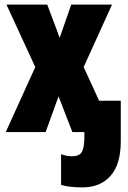

<svg xmlns="http://www.w3.org/2000/svg" viewBox="-20 -573 556 833"><path d="M245 229V96Q269 105 292 105Q326 105 336 84.5Q346 64 346 25V0H294L234 -155L178 0H5L133 -282L8 -553H185L239 -409L289 -553H466L343 -282L410 -136H504V40Q504 140 459.5 190Q415 240 338 240Q278 240 245 229Z"/></svg>

Font: Noto Sans UI CondBlack
Style: Regular
Weight: 900
Width: 3
Designer: Monotype Design Team
Foundry: Monotype Imaging Inc.
Version: Version 1.001